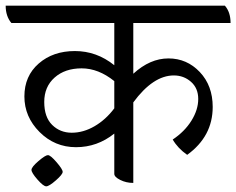

<svg xmlns="http://www.w3.org/2000/svg" viewBox="-56 -625 833 677"><path d="M414 -544V-365Q473 -419 538 -419Q603 -419 648.5 -371Q694 -323 694 -248Q694 -144 604 -79Q571 -102 553 -133Q595 -161 619 -199.5Q643 -238 643 -276Q643 -314 617.5 -336.5Q592 -359 557 -359Q484 -359 414 -264V20Q389 20 368 9.5Q347 -1 347 -12V-154Q287 -106 212 -106Q137 -106 83.5 -159.5Q30 -213 30 -285Q30 -357 80.5 -401Q131 -445 208 -445Q285 -445 347 -395V-544H-16Q-36 -568 -36 -605H737Q757 -582 757 -544ZM347 -339Q291 -384 232 -384Q173 -384 136.5 -351.5Q100 -319 100 -265.5Q100 -212 128 -184.5Q156 -157 197 -157Q238 -157 277.5 -180Q317 -203 347 -243ZM55 -26Q55 -36 79.5 -57Q104 -78 113 -78Q122 -78 143.5 -53Q165 -28 165 -19Q165 -10 141 11Q117 32 107 32Q97 32 76 8Q55 -16 55 -26Z"/></svg>

Font: Karma
Style: Regular
Weight: 400
Designer: Joana Correia
Foundry: Indian Type Foundry
Version: Version 1.202;PS 1.0;hotconv 1.0.78;makeotf.lib2.5.61930; tt